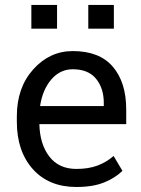

<svg xmlns="http://www.w3.org/2000/svg" viewBox="-20 -744 567 774"><path d="M288.1 9.8Q176.8 9.8 112.3 -62.3Q47.9 -134.3 47.9 -253.4V-275.4Q47.9 -390.6 114 -464.4Q180.2 -538.1 273.4 -538.1Q380.9 -538.1 434.8 -475.1Q488.8 -412.1 488.8 -302.7V-243.7H138.7Q140.6 -162.6 179 -112.8Q217.3 -63 288.1 -63Q337.4 -63 373.3 -76.7Q409.2 -90.3 438 -115.2L473.6 -55.2Q444.8 -26.9 399.7 -8.5Q354.5 9.8 288.1 9.8ZM273.4 -464.8Q222.2 -464.8 186.8 -423.6Q151.4 -382.3 141.6 -316.4H398.4V-329.1Q398.4 -388.2 367.2 -426.5Q335.9 -464.8 273.4 -464.8ZM439 -628.4H335.9V-724.1H439ZM210 -628.4H106.4V-724.1H210Z"/></svg>

Font: Roboto Web
Style: Regular
Weight: 400
Designer: Google
Version: Version 1.200310; 2013